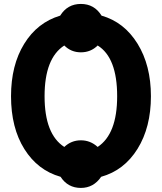

<svg xmlns="http://www.w3.org/2000/svg" viewBox="-20 -881 810 961"><path d="M468.8 -145.5Q566.4 -210 566.4 -399.4Q566.4 -592.8 468.8 -653.3Q434.6 -619.1 384.8 -619.1Q335.9 -619.1 301.8 -653.3Q203.1 -589.8 203.1 -399.4Q203.1 -209 301.8 -145.5Q336.9 -178.7 384.8 -178.7Q432.6 -178.7 468.8 -145.5ZM283.2 3.9Q168.9 -28.3 102.1 -134.8Q35.2 -241.2 35.2 -399.4Q35.2 -554.7 101.1 -661.6Q167 -768.6 281.2 -802.7Q317.4 -861.3 384.8 -861.3Q452.1 -861.3 488.3 -802.7Q601.6 -770.5 668.5 -662.1Q735.4 -553.7 735.4 -399.4Q735.4 -244.1 668.5 -136.2Q601.6 -28.3 486.3 3.9Q448.2 59.6 384.8 59.6Q319.3 59.6 283.2 3.9Z"/></svg>

Font: Gothic A1 Black
Style: Regular
Weight: 900
Version: Version 2.50